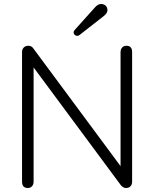

<svg xmlns="http://www.w3.org/2000/svg" viewBox="-20 -940 775 965"><path d="M615.2 -710Q644 -710 644 -678.2V-26.9Q644 -12.7 636 -3.9Q627.9 4.9 613.3 4.9Q598.6 4.9 586.9 -9.8L148.9 -601.1V-26.9Q148.9 -12.7 140.9 -3.9Q132.8 4.9 120.1 4.9Q90.8 4.9 90.8 -26.9V-678.2Q90.8 -692.4 99.4 -701.2Q107.9 -710 123.5 -710Q139.2 -710 148.9 -694.8L585.9 -105V-678.2Q585.9 -692.4 594 -701.2Q602.1 -710 615.2 -710ZM356 -790 459 -904.8Q473.1 -919.9 487.5 -919.9Q502 -919.9 511 -911.4Q520 -902.8 520 -888.4Q520 -874 501 -858.9L379.9 -764.2Q375 -759.8 367.9 -759.8Q360.8 -759.8 355.5 -764.9Q350.1 -770 350.1 -777.1Q350.1 -784.2 356 -790Z"/></svg>

Font: Nunito-Light
Style: Regular
Weight: 300
Designer: Vernon Adams
Foundry: newtypography
Version: Version 3.000